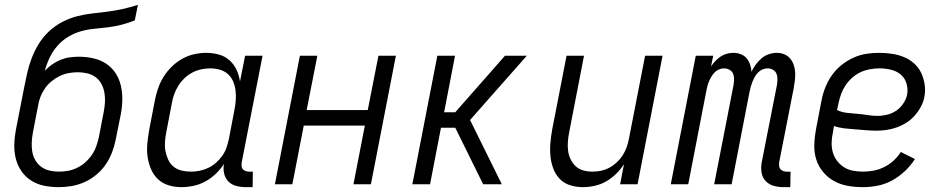

<svg xmlns="http://www.w3.org/2000/svg" viewBox="-20 -760 3890 792"><path d="M222 12Q191 12 161.5 6Q132 0 108 -15.5Q84 -31 68 -54.5Q52 -78 45 -106.5Q38 -135 39 -165.5Q40 -196 46 -227L79 -396Q85 -427 92 -458Q99 -489 110.5 -519.5Q122 -550 139.5 -578.5Q157 -607 182 -630.5Q207 -654 237 -669.5Q267 -685 298 -693Q329 -701 360.5 -704.5Q392 -708 423.5 -712Q455 -716 486.5 -723Q518 -730 549 -740L536 -676Q509 -665 481.5 -658Q454 -651 426.5 -647.5Q399 -644 371 -641.5Q343 -639 315.5 -631.5Q288 -624 262 -608.5Q236 -593 216.5 -570.5Q197 -548 184.5 -521.5Q172 -495 165 -468Q179 -483 195.5 -494.5Q212 -506 230.5 -513.5Q249 -521 268 -523.5Q287 -526 305 -526Q336 -526 365 -519.5Q394 -513 417.5 -497.5Q441 -482 456.5 -458.5Q472 -435 478.5 -407Q485 -379 484.5 -348.5Q484 -318 478 -287L457 -183Q452 -157 442 -131Q432 -105 416 -81.5Q400 -58 377 -39Q354 -20 328 -8.5Q302 3 275 7.5Q248 12 222 12ZM223 -52Q242 -52 261 -55.5Q280 -59 298.5 -68Q317 -77 332.5 -91Q348 -105 359.5 -122Q371 -139 377.5 -158Q384 -177 388 -195L408 -299Q412 -320 413 -340Q414 -360 410.5 -379Q407 -398 398 -414.5Q389 -431 374 -442Q359 -453 340 -457.5Q321 -462 301 -462Q283 -462 263.5 -458.5Q244 -455 226.5 -446.5Q209 -438 193 -425Q177 -412 165.5 -395.5Q154 -379 147 -361Q140 -343 137 -324L116 -215Q112 -194 111 -174Q110 -154 113 -135Q116 -116 125.5 -99.5Q135 -83 150 -72Q165 -61 184 -56.5Q203 -52 223 -52Z M728 12Q700 12 674.5 4Q649 -4 630.5 -22Q612 -40 602 -64.5Q592 -89 588.5 -115.5Q585 -142 588 -170.5Q591 -199 596 -227L619 -347Q624 -372 632.5 -396.5Q641 -421 655 -443.5Q669 -466 689 -485.5Q709 -505 732.5 -518Q756 -531 781.5 -536.5Q807 -542 831 -542Q858 -542 883 -535Q908 -528 926.5 -511.5Q945 -495 955.5 -472.5Q966 -450 970 -424L991 -530H1063L977 -90Q976 -82 976.5 -74.5Q977 -67 981.5 -62Q986 -57 993 -54.5Q1000 -52 1007 -52H1023L1022 12H994Q974 12 954.5 7Q935 2 922 -11.5Q909 -25 904.5 -44.5Q900 -64 904 -84Q890 -62 870 -43Q850 -24 827 -11.5Q804 1 778.5 6.5Q753 12 728 12ZM768 -52Q785 -52 803 -55.5Q821 -59 839 -67.5Q857 -76 871 -88.5Q885 -101 896.5 -117Q908 -133 914 -150.5Q920 -168 924 -186L947 -306Q951 -327 952.5 -347.5Q954 -368 951.5 -387.5Q949 -407 941.5 -424.5Q934 -442 920 -454.5Q906 -467 887 -472.5Q868 -478 847 -478Q829 -478 810 -474Q791 -470 773 -460.5Q755 -451 740.5 -437Q726 -423 715.5 -406Q705 -389 698.5 -371Q692 -353 689 -335L666 -215Q662 -195 660.5 -175Q659 -155 662.5 -136.5Q666 -118 674 -101Q682 -84 696 -72.5Q710 -61 729 -56.5Q748 -52 768 -52Z M1114 0 1217 -530H1289L1245 -306H1497L1541 -530H1613L1510 0H1438L1485 -242H1233L1186 0Z M2050 0H1973L1858 -233H1799L1754 0H1681L1784 -530H1857L1812 -297H1858L2063 -530H2153L1919 -265Z M2384 12Q2357 12 2331.5 4Q2306 -4 2288.5 -22.5Q2271 -41 2262 -65.5Q2253 -90 2250.5 -117Q2248 -144 2250.5 -171.5Q2253 -199 2258 -227L2317 -530H2389L2328 -215Q2324 -195 2322.5 -175.5Q2321 -156 2323.5 -137.5Q2326 -119 2334 -102.5Q2342 -86 2355 -74Q2368 -62 2386 -57Q2404 -52 2424 -52Q2441 -52 2458.5 -55.5Q2476 -59 2493 -68Q2510 -77 2524 -90Q2538 -103 2548 -118.5Q2558 -134 2564.5 -151.5Q2571 -169 2574 -186L2641 -530H2713L2610 0H2538L2554 -83Q2540 -61 2521 -42.5Q2502 -24 2480 -11.5Q2458 1 2433 6.5Q2408 12 2384 12Z M3240 12H3212Q3191 12 3171.5 6.5Q3152 1 3138.5 -13Q3125 -27 3121.5 -47.5Q3118 -68 3122 -90L3185 -410Q3187 -423 3187 -435Q3187 -447 3182.5 -457Q3178 -467 3168 -472.5Q3158 -478 3146 -478Q3135 -478 3125 -473.5Q3115 -469 3107 -461Q3099 -453 3093.5 -443Q3088 -433 3084 -423Q3080 -413 3077 -403Q3074 -393 3072 -382L2998 0H2926L3006 -410Q3008 -423 3008 -435Q3008 -447 3003.5 -457Q2999 -467 2988.5 -472.5Q2978 -478 2966 -478Q2956 -478 2945.5 -473.5Q2935 -469 2927.5 -461Q2920 -453 2914 -443Q2908 -433 2904 -423Q2900 -413 2897.5 -403Q2895 -393 2893 -382L2819 0H2747L2850 -530H2922L2913 -486Q2921 -498 2931 -508.5Q2941 -519 2953 -527Q2965 -535 2978.5 -538.5Q2992 -542 3005 -542Q3021 -542 3035.5 -536.5Q3050 -531 3059.5 -520Q3069 -509 3074 -494Q3079 -479 3080 -464Q3087 -479 3097.5 -493.5Q3108 -508 3121.5 -519.5Q3135 -531 3151.5 -536.5Q3168 -542 3184 -542Q3201 -542 3215.5 -536Q3230 -530 3239.5 -518.5Q3249 -507 3254 -492.5Q3259 -478 3260 -462Q3261 -446 3259 -429.5Q3257 -413 3254 -396L3194 -90Q3193 -82 3194 -74.5Q3195 -67 3199.5 -62Q3204 -57 3210.5 -54.5Q3217 -52 3225 -52H3241Z M3539 12Q3507 12 3476.5 6.5Q3446 1 3420 -13.5Q3394 -28 3375 -51Q3356 -74 3347 -102.5Q3338 -131 3339 -163Q3340 -195 3346 -227L3369 -347Q3374 -373 3384.5 -399.5Q3395 -426 3411.5 -449.5Q3428 -473 3451 -491.5Q3474 -510 3500.5 -522Q3527 -534 3553.5 -538Q3580 -542 3607 -542Q3634 -542 3660 -538Q3686 -534 3709 -524.5Q3732 -515 3750.5 -498.5Q3769 -482 3779.5 -460Q3790 -438 3794 -412.5Q3798 -387 3793 -360Q3789 -339 3778.5 -319.5Q3768 -300 3753 -283Q3738 -266 3719 -254Q3700 -242 3679 -234.5Q3658 -227 3637 -224Q3616 -221 3596 -221Q3573 -221 3551.5 -223Q3530 -225 3507.5 -226.5Q3485 -228 3463 -230.5Q3441 -233 3420 -240L3416 -215Q3411 -193 3410.5 -172Q3410 -151 3415.5 -131.5Q3421 -112 3433 -96.5Q3445 -81 3461 -70.5Q3477 -60 3497.5 -56Q3518 -52 3540 -52Q3561 -52 3583 -56Q3605 -60 3626.5 -70.5Q3648 -81 3665.5 -97Q3683 -113 3696 -133L3754 -104Q3737 -77 3712.5 -54Q3688 -31 3659.5 -15.5Q3631 0 3600 6Q3569 12 3539 12ZM3600 -282Q3620 -282 3640 -287Q3660 -292 3677 -303.5Q3694 -315 3706 -333Q3718 -351 3722 -370Q3726 -394 3719 -416.5Q3712 -439 3695 -453Q3678 -467 3655 -472.5Q3632 -478 3608 -478Q3589 -478 3569 -474.5Q3549 -471 3530.5 -462.5Q3512 -454 3496 -440Q3480 -426 3468.5 -409Q3457 -392 3450 -373Q3443 -354 3439 -335L3433 -306Q3452 -297 3473.5 -294.5Q3495 -292 3516 -290.5Q3537 -289 3558 -285.5Q3579 -282 3600 -282Z"/></svg>

Font: Lode
Style: Italic
Weight: 400
Italic angle: -11°
Monospace: yes
Designer: Belleve Invis
Foundry: Belleve Invis
Version: Version 29.2.0; ttfautohint (v1.8.3)